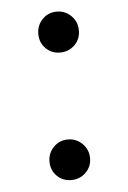

<svg xmlns="http://www.w3.org/2000/svg" viewBox="-43 -603 374 561"><g transform="rotate(-5 144.5 -323.0)"><path d="M144 -570Q169 -570 186.5 -552.5Q204 -535 204 -509.5Q204 -484 186.5 -467Q169 -450 144 -450Q119 -450 102 -467Q85 -484 85 -509.5Q85 -535 102 -552.5Q119 -570 144 -570ZM144 -195Q169 -195 186.5 -177.5Q204 -160 204 -135Q204 -110 186.5 -93Q169 -76 144 -76Q119 -76 102 -93Q85 -110 85 -135Q85 -160 102 -177.5Q119 -195 144 -195Z"/></g></svg>

Font: Halant Medium
Style: Regular
Weight: 500
Designer: Hitesh Malaviya (Devanagari), Satya Rajpurohit (Latin)
Foundry: Indian Type Foundry
Version: Version 1.101;PS 1.0;hotconv 1.0.78;makeotf.lib2.5.61930; tt